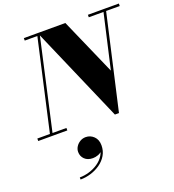

<svg xmlns="http://www.w3.org/2000/svg" viewBox="-229 -897 1287 1417"><g transform="rotate(-20 415.0 -188.0)"><path d="M560 10 230 -750H447.5L643 -305L744.5 -750H765L592 10ZM-38.5 0V-19.5H190V0ZM56 0 220.5 -730.5H121.5V-750H244.5L76.5 0ZM624.5 -730.5V-750H867.5V-730.5ZM158 374V357.5Q194.5 357.5 232.5 346.2Q270.5 335 302.5 313.2Q334.5 291.5 354 259.8Q373.5 228 373 186.5H388.5Q388.5 210.5 374.2 226.2Q360 242 339.2 249.5Q318.5 257 298.5 257Q257.5 257 234 234Q210.5 211 210.5 177Q210.5 155 222.8 135.8Q235 116.5 255.2 104.5Q275.5 92.5 299.5 92.5Q336 92.5 362.8 118.5Q389.5 144.5 389.5 189Q389.5 232.5 369.2 266.8Q349 301 315 325Q281 349 240 361.5Q199 374 158 374Z"/></g></svg>

Font: Bodoni Moda ExtraBold
Style: Italic
Weight: 800
Italic angle: -13°
Version: Version 2.005